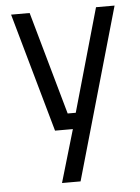

<svg xmlns="http://www.w3.org/2000/svg" viewBox="-52 -541 588 804"><g transform="rotate(-5 242.0 -139.5)"><path d="M176 221 241 0H166L25 -500H103L225 -67H259L382 -500H460L254 221Z"/></g></svg>

Font: Cairo-CLs
Style: CLs-Regular
Weight: 400
Version: Version 3.130;gftools[0.9.24]